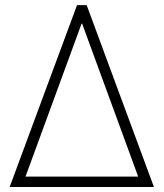

<svg xmlns="http://www.w3.org/2000/svg" viewBox="-20 -748 654 768"><path d="M18.6 0 288.1 -727.5H326.7L595.7 0ZM82 -41.5H532.7L308.6 -653.3H306.2Z"/></svg>

Font: Inter 24pt ExtraLight
Style: Regular
Weight: 250
Designer: Rasmus Andersson
Foundry: rsms
Version: Version 4.001;git-66647c0bb